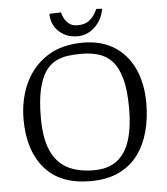

<svg xmlns="http://www.w3.org/2000/svg" viewBox="-56 -865 806 928"><g transform="rotate(-5 346.5 -401.5)"><path d="M346 12Q199 12 124 -75.5Q49 -163 49 -313Q49 -408 84.5 -486Q120 -564 190.5 -611Q261 -658 367 -658Q455 -658 517.5 -619Q580 -580 613.5 -508.5Q647 -437 647 -339Q647 -269 630.5 -205.5Q614 -142 578.5 -93Q543 -44 485.5 -16Q428 12 346 12ZM366 -39Q437 -39 480 -72.5Q523 -106 542.5 -169.5Q562 -233 562 -322Q562 -413 546 -469Q530 -525 501.5 -554.5Q473 -584 435.5 -594.5Q398 -605 354 -605Q322 -605 290 -601Q258 -597 229.5 -582.5Q201 -568 179.5 -536.5Q158 -505 145.5 -451Q133 -397 133 -314Q133 -214 160 -153.5Q187 -93 239 -66Q291 -39 366 -39ZM345 -691Q290 -691 254 -725Q218 -759 218 -811L274 -813Q275 -810 281 -793Q287 -776 303.5 -760Q320 -744 349 -744Q385 -744 405.5 -760.5Q426 -777 435.5 -794.5Q445 -812 446 -815L474 -813Q465 -760 428.5 -725.5Q392 -691 345 -691Z"/></g></svg>

Font: Faustina Light Light
Style: Regular
Weight: 300
Version: Version 1.200